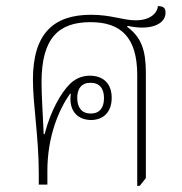

<svg xmlns="http://www.w3.org/2000/svg" viewBox="-20 -600 591 624"><path d="M426 4H434L454 -21V-364C454 -435 440 -479 393 -513L395 -516C465 -500 518 -519 518 -559C518 -576 509 -580 493 -580C493 -564 475 -534 421 -534C379 -534 342 -552 276 -552C155 -552 87 -492 87 -341C87 -261 106 -153 106 -38V0H134V-45C134 -158 172 -245 208 -296L210 -295C202 -233 239 -210 276 -210C312 -210 343 -232 343 -282C343 -329 315 -354 272 -354C248 -354 225 -345 207 -327C179 -299 145 -242 125 -164H122C119 -237 115 -286 115 -333C115 -478 172 -528 274 -528C371 -528 426 -481 426 -356ZM275 -231C246 -231 231 -250 231 -282C231 -312 245 -331 274 -331C304 -331 318 -312 318 -281C318 -250 304 -231 275 -231Z"/></svg>

Font: Noto Serif Thai SemiCondensed Thin
Style: Regular
Weight: 100
Width: 4
Designer: Monotype Design Team
Foundry: Monotype Imaging Inc.
Version: Version 2.002